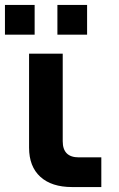

<svg xmlns="http://www.w3.org/2000/svg" viewBox="-38 -756 480 776"><path d="M194 -736H314V-616H194ZM-18 -736H102V-616H-18ZM371.5 0H253.5Q170.5 0 125 -41.5Q79.5 -83 79.5 -159V-539H215.5V-185Q215.5 -120 280.5 -120H371.5Z"/></svg>

Font: Vela Sans ExtBd
Style: Regular
Weight: 800
Designer: Principal design: Mikhail Sharanda - project Manrope.
Design modification: Ravid Balaliev
Foundry: Mikhail Sharanda
Version: Version 1.001